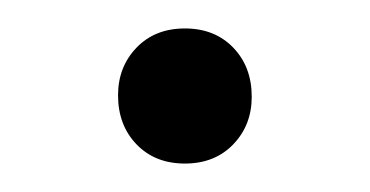

<svg xmlns="http://www.w3.org/2000/svg" viewBox="-20 -309 260 135"><path d="M157 -241Q157 -221 144 -207.5Q131 -194 110 -194Q89 -194 76 -207.5Q63 -221 63 -242Q63 -262 76 -275.5Q89 -289 110 -289Q131 -289 144 -275.5Q157 -262 157 -241Z"/></svg>

Font: Rasa Light
Style: Regular
Weight: 300
Designer: Anna Giedrys (Yrsa+Rasa design), David Brezina (Yrsa art-direction, Rasa art-direction, design)
Foundry: Rosetta Type Foundry
Version: Version 2.004